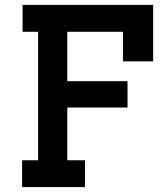

<svg xmlns="http://www.w3.org/2000/svg" viewBox="-20 -760 649 780"><path d="M479.5 -510.7V-630.9H253.4V-430.2H498V-323.2H253.4V-108.9H325.2V0H69.8V-108.9H134.8V-630.9H71.8V-740.2H602.1V-510.7Z"/></svg>

Font: Twentytwelve Slab
Style: TwentytwelveSlab
Weight: 700
Designer: Domenico Catapano
Version: Version 1.00 2012